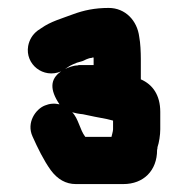

<svg xmlns="http://www.w3.org/2000/svg" viewBox="-20 -718 474 484"><path d="M261 -373H195C181 -391 178 -419 162 -435C169 -433 178 -431 189 -430C211 -425 228 -422 249 -418L265 -414V-392C265 -387 262 -378 261 -373ZM144 -544 153 -550C159 -554 169 -558 174 -560L188 -564C193 -566 203 -572 211 -572C212 -573 214 -573 216 -573V-554H179L175 -553C165 -553 152 -548 144 -544ZM376 -340C377 -343 377 -346 377 -347C381 -358 384 -378 384 -392V-436C384 -478 365 -505 335 -518V-569C335 -586 334 -610 331 -625C326 -666 296 -698 254 -698C219 -698 191 -692 164 -682C135 -671 108 -664 84 -647L75 -641C62 -631 54 -618 51 -602C43 -556 89 -519 134 -538C106 -519 105 -492 130 -455C117 -458 105 -457 93 -452C70 -443 46 -409 62 -374C75 -345 90 -314 108 -289C125 -266 146 -254 171 -254H291C342 -254 376 -288 376 -340Z"/></svg>

Font: Electronic
Style: Nord
Weight: 900
Version: Version 1.011